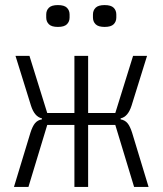

<svg xmlns="http://www.w3.org/2000/svg" viewBox="-20 -736 640 756"><path d="M273 -244H166L92 0H35L100 -214Q108 -239 118 -251Q128 -263 145 -266V-270Q116 -276 102 -320L41 -516H96L166 -291H273V-516H327V-291H434L504 -516H559L498 -320Q484 -276 455 -270V-266Q472 -263 482 -251Q492 -239 500 -214L565 0H508L434 -244H327V0H273ZM208 -630Q183 -630 172.5 -640.5Q162 -651 162 -667V-679Q162 -695 172.5 -705.5Q183 -716 208 -716Q233 -716 243.5 -705.5Q254 -695 254 -679V-667Q254 -651 243.5 -640.5Q233 -630 208 -630ZM392 -630Q367 -630 356.5 -640.5Q346 -651 346 -667V-679Q346 -695 356.5 -705.5Q367 -716 392 -716Q417 -716 427.5 -705.5Q438 -695 438 -679V-667Q438 -651 427.5 -640.5Q417 -630 392 -630Z"/></svg>

Font: IBM Plex Mono Light
Style: Regular
Weight: 300
Monospace: yes
Designer: Mike Abbink, Paul van der Laan, Pieter van Rosmalen
Foundry: Bold Monday
Version: Version 2.3